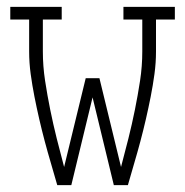

<svg xmlns="http://www.w3.org/2000/svg" viewBox="-20 -540 540 560"><path d="M147 0Q138 -32 128.5 -64Q119 -96 110.5 -128Q102 -160 94.5 -192.5Q87 -225 80.5 -258Q74 -291 69.5 -324Q65 -357 65 -390V-483H10V-520H160V-483H105V-390Q105 -347 111.5 -304.5Q118 -262 126.5 -220Q135 -178 145.5 -136Q156 -94 167 -53L230 -312H270L333 -53Q344 -94 354.5 -136Q365 -178 373.5 -220Q382 -262 388.5 -304.5Q395 -347 395 -390V-483H340V-520H490V-483H435V-390Q435 -357 430.5 -324Q426 -291 419.5 -258Q413 -225 405.5 -192.5Q398 -160 389.5 -128Q381 -96 371.5 -64Q362 -32 353 0H312L250 -256L188 0Z"/></svg>

Font: Iosevka Curly Slab Extralight
Style: Regular
Weight: 200
Monospace: yes
Designer: Belleve Invis
Foundry: Belleve Invis
Version: Version 22.1.2; ttfautohint (v1.8.4)